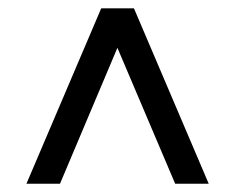

<svg xmlns="http://www.w3.org/2000/svg" viewBox="-20 -568 567 464"><path d="M303.7 -547.9 484.4 -124H403.3L237.3 -514.6H290L125 -124H43.9L224.6 -547.9Z"/></svg>

Font: Crimson Pro ExtraLight SemiBold
Style: Regular
Weight: 600
Version: Version 1.002